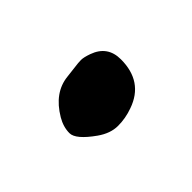

<svg xmlns="http://www.w3.org/2000/svg" viewBox="-33 -268 422 422"><g transform="rotate(-45 178.5 -57.0)"><path d="M234.4 -131.3Q273.9 -117.2 273.9 -75.7Q273.9 -6.3 212.4 15.1Q189.5 23.4 166 23.4Q142.6 23.4 119.1 6.8Q79.1 -21.5 79.1 -40.8Q79.1 -60.1 90.3 -79.1Q118.7 -127 163.6 -131.8Q181.2 -133.8 189 -134.8Q202.6 -136.7 210.9 -136.7Q219.2 -136.7 234.4 -131.3Z"/></g></svg>

Font: Drukaatie burti
Style: Heavy
Weight: 800
Version: Version 0.14